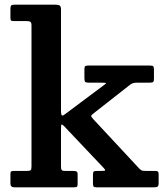

<svg xmlns="http://www.w3.org/2000/svg" viewBox="-20 -800 703 820"><path d="M93.5 -710H39.5Q29 -710 26.8 -712.8Q24.5 -715.5 24.5 -725.5V-761Q24.5 -772.5 27.5 -776.2Q30.5 -780 42 -780H215.5Q228.5 -780 234.5 -776.5Q240.5 -773 240.5 -759.5V-327.5Q240.5 -311.5 243.5 -307.8Q246.5 -304 256 -311L418.5 -432.5Q432.5 -442.5 433.2 -444.8Q434 -447 409 -447H358.5Q346 -447 343.2 -451Q340.5 -455 340.5 -467.5V-503.5Q340.5 -514 343.5 -517Q346.5 -520 356 -520H621.5Q631.5 -520 634.5 -516.8Q637.5 -513.5 637.5 -503V-464Q637.5 -453 634 -450Q630.5 -447 619.5 -447H567Q554 -447 547 -444.5Q540 -442 533.5 -436.5L380.5 -316.5Q369.5 -308.5 369.5 -304.8Q369.5 -301 379 -290.5L573 -82Q579 -75.5 584 -72.8Q589 -70 603 -70H643Q651.5 -70 654.5 -67.2Q657.5 -64.5 657.5 -56V-18.5Q657.5 -6.5 653.2 -3.2Q649 0 637.5 0H392.5Q382 0 379.5 -3.5Q377 -7 377 -18V-52Q377 -63.5 379.8 -66.8Q382.5 -70 394 -70H413.5Q430 -70 429.5 -73Q429 -76 422.5 -83L253 -262Q246 -269 243.2 -268.2Q240.5 -267.5 240.5 -251.5V-89Q240.5 -78 243.2 -74Q246 -70 258 -70H293.5Q302 -70 306.8 -67.5Q311.5 -65 311.5 -56V-13Q311.5 -4 307.8 -2Q304 0 294.5 0H41Q24.5 0 24.5 -16.5V-57.5Q24.5 -65.5 27.8 -67.8Q31 -70 39.5 -70H94.5Q107 -70 110.8 -73Q114.5 -76 114.5 -88.5V-691.5Q114.5 -703.5 109.8 -706.8Q105 -710 93.5 -710Z"/></svg>

Font: Besley SemiBold
Style: Regular
Weight: 600
Designer: Owen Earl
Foundry: indestructible type*
Version: Version 2.001; ttfautohint (v1.8.3)